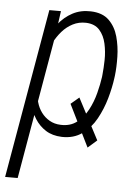

<svg xmlns="http://www.w3.org/2000/svg" viewBox="-70 -581 602 826"><g transform="rotate(5 231.0 -168.0)"><path d="M272 -165 364.7 12.2 325.7 46.4 236.3 -134.8ZM146 -423.8 37.6 203.1H-16.6L110.4 -528.3H160.6ZM416 -272 414.6 -261.7Q409.2 -220.2 395.8 -172.9Q382.3 -125.5 358.9 -83Q335.4 -40.5 298.8 -14.4Q262.2 11.7 210.9 10.3Q169.9 8.8 141.6 -9.3Q113.3 -27.3 95 -56.2Q76.7 -85 69.3 -120.4Q62 -155.8 64.9 -191.4L84 -324.7Q92.3 -362.3 108.4 -400.6Q124.5 -439 149.9 -470.9Q175.3 -502.9 210.2 -521.5Q245.1 -540 288.6 -538.6Q339.4 -537.1 367.4 -509.8Q395.5 -482.4 407 -440.7Q418.5 -398.9 419.4 -354Q420.4 -309.1 416 -272ZM361.3 -262.2 362.3 -272.5Q365.2 -299.3 366 -335.2Q366.7 -371.1 359.1 -405.5Q351.6 -439.9 331.3 -463.1Q311 -486.3 272.9 -487.8Q241.7 -488.8 215.6 -475.3Q189.5 -461.9 169.7 -439.2Q149.9 -416.5 136 -389.2Q122.1 -361.8 115.7 -334.5L90.8 -178.7Q90.3 -153.3 97.2 -128.9Q104 -104.5 118.4 -85.2Q132.8 -65.9 153.6 -54Q174.3 -42 201.2 -41Q243.2 -39.1 271.7 -61.3Q300.3 -83.5 318.6 -117.9Q336.9 -152.3 346.9 -191.2Q356.9 -230 361.3 -262.2Z"/></g></svg>

Font: Roboto Condensed Light
Style: Italic
Weight: 300
Italic angle: -12°
Designer: Christian Robertson
Foundry: Google
Version: Version 3.0; 2020